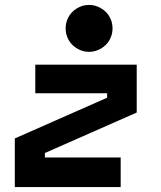

<svg xmlns="http://www.w3.org/2000/svg" viewBox="-20 -758 652 778"><path d="M469 -120V0H40V-197L414 -362V-380H123V-496H534V-302L162 -138V-120ZM436 -643Q436 -623 428.5 -605.5Q421 -588 408 -575.5Q395 -563 377.5 -555.5Q360 -548 341 -548Q321 -548 304 -555.5Q287 -563 274 -575.5Q261 -588 253.5 -605.5Q246 -623 246 -643Q246 -663 253.5 -680.5Q261 -698 274 -710.5Q287 -723 304 -730.5Q321 -738 341 -738Q360 -738 377.5 -730.5Q395 -723 408 -710.5Q421 -698 428.5 -680.5Q436 -663 436 -643Z"/></svg>

Font: Space Mono
Style: Bold Italic
Weight: 700
Italic angle: -12°
Monospace: yes
Designer: Colophon Foundry / Benjamin Critton
Foundry: Colophon Foundry
Version: Version 1.000;PS 1.000;hotconv 1.0.81;makeotf.lib2.5.63406